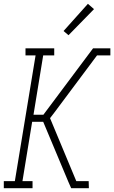

<svg xmlns="http://www.w3.org/2000/svg" viewBox="-38 -989 600 1009"><path d="M-18 0V-37H40L149 -698H96V-735H247V-698H189L138 -386H190L451 -735H542V-698H472L248 -398L225 -368L363 -37H428L429 0H336L321 -34L189 -349H131L80 -37H133V0ZM322 -804 296 -826 424 -969 456 -941Z"/></svg>

Font: Iosevka Curly Slab Extralight
Style: Italic
Weight: 200
Italic angle: -9°
Monospace: yes
Designer: Belleve Invis
Foundry: Belleve Invis
Version: Version 22.1.2; ttfautohint (v1.8.4)